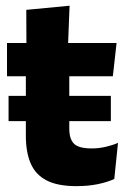

<svg xmlns="http://www.w3.org/2000/svg" viewBox="-20 -640 446 672"><path d="M247.5 11.5Q182 11.5 143.2 -8.5Q104.5 -28.5 87.5 -67.8Q70.5 -107 70.5 -165V-440H222.5V-190Q222.5 -153.5 239 -137Q255.5 -120.5 301 -120.5Q325.5 -120.5 349.5 -126Q373.5 -131.5 393 -140L380 -13.5Q354.5 -2 321 4.8Q287.5 11.5 247.5 11.5ZM10 -216V-304.5H368V-216ZM4.5 -373V-489.5H388L375 -373ZM72.5 -478.5 72 -605.5 223.5 -620 218 -478.5Z"/></svg>

Font: Anek Latin
Style: Bold
Weight: 700
Designer: Yesha Goshar
Foundry: Ek Type
Version: Version 1.003